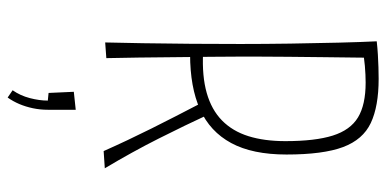

<svg xmlns="http://www.w3.org/2000/svg" viewBox="-274 -479 1010 502"><g transform="rotate(90 231.0 -228.0)"><path d="M122 -220 118 -254Q179 -251 223 -263.5Q267 -276 295 -303.5Q323 -331 336 -372.5Q349 -414 349 -469Q349 -547 334.5 -593Q320 -639 287 -659Q254 -679 196 -679Q176 -679 152.5 -677Q129 -675 102 -670L88 -708Q106 -710 123 -711Q140 -712 156 -712.5Q172 -713 186 -713Q258 -713 301.5 -692.5Q345 -672 364.5 -620Q384 -568 384 -472Q384 -383 354 -327.5Q324 -272 266 -246Q208 -220 122 -220ZM91 2Q92 -38 93 -97Q94 -156 94.5 -223Q95 -290 95 -352Q95 -415 94 -482Q93 -549 91.5 -608.5Q90 -668 88 -708L131 -698Q131 -687 130.5 -652Q130 -617 129.5 -570.5Q129 -524 128.5 -477Q128 -430 128 -395.5Q128 -361 128 -350Q128 -318 128.5 -274Q129 -230 129.5 -181Q130 -132 130.5 -85.5Q131 -39 132 -1ZM375 6Q347 -57 316 -119Q285 -181 250 -248L277 -273Q308 -206 342.5 -137.5Q377 -69 420 3ZM235 257 216 244Q230 224 236.5 199Q243 174 243 152L223 150L220 84L267 79Q267 97 267 115.5Q267 134 267 152Q267 172 263 191Q259 210 252 226.5Q245 243 235 257Z"/></g></svg>

Font: Truculenta Thin
Style: Regular
Weight: 250
Version: Version 1.002